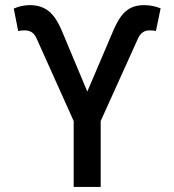

<svg xmlns="http://www.w3.org/2000/svg" viewBox="-20 -737 687 757"><path d="M270.5 -259.8 124 -585.9Q116.7 -602.1 105.5 -609.6Q94.2 -617.2 78.1 -617.2Q70.8 -617.2 62.7 -616.5Q54.7 -615.7 51.8 -614.3L34.2 -703.1Q64.5 -716.8 98.6 -716.8Q140.6 -716.8 170.2 -694.6Q199.7 -672.4 223.6 -616.2L324.2 -376L425.8 -614.3Q440.9 -649.9 457 -672.1Q473.1 -694.3 495.1 -705.6Q517.1 -716.8 548.8 -716.8Q581.1 -716.8 613.3 -704.1L594.7 -614.3Q588.9 -617.2 569.3 -617.2Q538.6 -617.2 524.4 -585.9L377 -259.8V0H270.5Z"/></svg>

Font: Pretendard JP Medium
Style: Regular
Weight: 500
Designer: Base glyphs from Inter by Rasmus Andersson; Hangeul glyphs from Noto Sans CJK(Source Han Sans) by Jang Soo-young and Kan
Foundry: Kil Hyung-jin
Version: Version 1.309